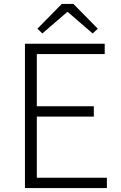

<svg xmlns="http://www.w3.org/2000/svg" viewBox="-20 -950 613 970"><path d="M106 0V-729H509V-677H166V-413H454V-361H166V-52H520V0ZM194 -781 169 -805 292 -930H351L474 -805L448 -781L323 -889H319Z"/></svg>

Font: Noto Sans HK Thin Light
Style: Regular
Weight: 300
Version: Version 2.004-H2;hotconv 1.0.118;makeotfexe 2.5.65603